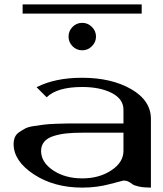

<svg xmlns="http://www.w3.org/2000/svg" viewBox="-20 -854 743 874"><path d="M625 -834V-792H83V-834ZM354.5 -750Q379.9 -750 398.4 -731.4Q417 -712.9 417 -687.5Q417 -662.1 398.4 -643.6Q379.9 -625 354.5 -625Q328.1 -625 310.1 -643.6Q292 -662.1 292 -687.5Q292 -712.9 310.1 -731.4Q328.1 -750 354.5 -750ZM667 0Q633.8 0 611.8 -4.9Q589.8 -9.8 582 -16.1Q574.2 -22.5 564.5 -27.3Q554.7 -32.2 542 -32.2Q540 -32.2 480.5 -16.1Q420.9 0 354.5 0Q225.6 0 133.8 -60.5Q42 -121.1 42 -198.2Q42 -215.8 47.9 -229.5Q53.7 -243.2 67.4 -252.4Q81.1 -261.7 94.7 -269Q108.4 -276.4 134.8 -280.3Q161.1 -284.2 179.7 -286.6Q198.2 -289.1 233.9 -290.5Q269.5 -292 291 -292Q312.5 -292 354.5 -292H542V-354.5Q542 -403.3 488.8 -430.7Q435.5 -458 354.5 -458Q240.2 -458 192.4 -411.1L146.5 -457Q230.5 -500 353.5 -500Q487.3 -500 577.1 -448.2Q667 -396.5 667 -312.5ZM542 -250H354.5Q312.5 -250 281.2 -246.6Q250 -243.2 222.7 -234.4Q195.3 -225.6 181.2 -208.5Q167 -191.4 167 -167Q167 -115.2 221.7 -78.6Q276.4 -42 354.5 -42Q431.6 -42 486.8 -78.6Q542 -115.2 542 -167Z"/></svg>

Font: okolaks
Style: Bold
Weight: 600
Width: 8
Version: Version 000.6.0